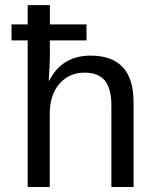

<svg xmlns="http://www.w3.org/2000/svg" viewBox="-20 -745 640 765"><path d="M90.3 -724.6H178.7V-647.9H324.7V-584H178.7V-519.5Q178.7 -490.7 174.3 -423.3H175.8Q227.1 -523.4 341.3 -523.4Q512.2 -523.4 512.2 -337.4V0H423.8V-324.7Q423.8 -391.1 398.2 -423.3Q372.6 -455.6 316.4 -455.6Q255.9 -455.6 217 -411.4Q178.2 -367.2 178.2 -291.5V0H90.3V-584H25.9V-647.9H90.3Z"/></svg>

Font: Cousine
Style: Regular
Weight: 400
Monospace: yes
Designer: Steve Matteson
Foundry: Monotype Imaging Inc.
Version: Version 1.21